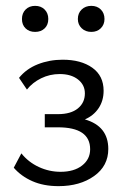

<svg xmlns="http://www.w3.org/2000/svg" viewBox="-20 -627 427 656"><path d="M27 -54 53 -103Q77 -73 112.5 -56.5Q148 -40 187 -40Q233 -40 260.5 -61.5Q288 -83 288 -117Q288 -192 178 -192H133V-237H178Q222 -237 246 -256.5Q270 -276 270 -308Q270 -337 246.5 -355.5Q223 -374 184 -374Q150 -374 120.5 -359.5Q91 -345 72 -321L45 -361Q70 -392 109.5 -407.5Q149 -423 194 -423Q257 -423 295.5 -395.5Q334 -368 334 -317Q334 -283 317 -257.5Q300 -232 270 -219Q350 -196 350 -118Q350 -60 301.5 -25.5Q253 9 180 9Q129 9 90.5 -8Q52 -25 27 -54ZM100 -607Q120 -607 132.5 -594.5Q145 -582 145 -562Q145 -542 132.5 -530Q120 -518 100 -518Q80 -518 67.5 -530Q55 -542 55 -562Q55 -582 67.5 -594.5Q80 -607 100 -607ZM292 -607Q312 -607 324.5 -594.5Q337 -582 337 -562Q337 -543 324.5 -530.5Q312 -518 292 -518Q272 -518 259 -530.5Q246 -543 246 -562Q246 -582 259 -594.5Q272 -607 292 -607Z"/></svg>

Font: QiushuiShotai Bright
Style: Regular
Weight: 400
Designer: Christian Thalmann (Catharsis Fonts)
Version: Version 1.250;